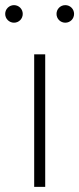

<svg xmlns="http://www.w3.org/2000/svg" viewBox="-69 -727 308 747"><path d="M64 0H106.9V-515.6H64ZM185.1 -638.7C204.1 -638.7 219.2 -653.8 219.2 -672.9C219.2 -691.9 204.1 -707 185.1 -707C166 -707 150.9 -691.9 150.9 -672.9C150.9 -653.8 166 -638.7 185.1 -638.7ZM-14.6 -638.7C4.4 -638.7 19.5 -653.8 19.5 -672.9C19.5 -691.9 4.4 -707 -14.6 -707C-33.2 -707 -48.8 -691.9 -48.8 -672.9C-48.8 -653.8 -33.2 -638.7 -14.6 -638.7Z"/></svg>

Font: Raveo Display Display ExLight
Style: Regular
Weight: 200
Designer: Jakub Foglar, Rasmus Andersson (Inter)
Foundry: Jakubfoglar.com
Version: Version 1.100;Glyphs 3.2.3 (3260)